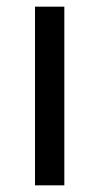

<svg xmlns="http://www.w3.org/2000/svg" viewBox="-20 -556 298 576"><path d="M173 0H85V-536H173Z"/></svg>

Font: Noto Sans Bassa Vah
Style: Regular
Weight: 400
Designer: Monotype Design Team
Foundry: Monotype Imaging Inc.
Version: Version 2.002